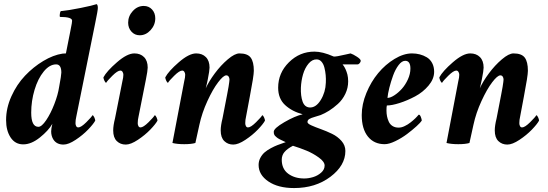

<svg xmlns="http://www.w3.org/2000/svg" viewBox="-20 -700 2684 940"><path d="M280.3 -344.7Q280.3 -384.8 254.9 -384.8Q222.7 -384.8 194.1 -349.9Q165.5 -314.9 149.2 -260.3Q132.8 -205.6 132.8 -148.4Q132.8 -79.1 168 -79.1Q184.1 -79.1 206.1 -111.6Q228 -144 245.8 -189.9Q263.7 -235.8 269.5 -274.4Q280.3 -332 280.3 -344.7ZM324.2 -546.9Q325.2 -552.7 327.6 -564.7Q330.1 -576.7 331.5 -585.2Q333 -593.8 333 -598.6Q333 -617.2 273.4 -617.2Q271.5 -620.1 272.9 -631.3Q274.4 -642.6 277.3 -645.5Q314.9 -648.9 375 -661.1Q435.1 -673.3 453.1 -679.7Q459 -676.3 459 -661.1Q459 -648.9 446.3 -587.9L353.5 -128.9Q349.6 -113.3 349.6 -96.7Q349.6 -88.9 353 -82.5Q356.4 -76.2 363.3 -76.2Q377 -76.2 402.6 -101.6Q428.2 -127 432.6 -135.7Q437 -135.7 441.7 -125.5Q446.3 -115.2 446.3 -109.4Q437 -92.3 411.1 -65.4Q385.3 -38.6 350.3 -15.4Q315.4 7.8 291 7.8Q258.3 7.8 242.2 -15.6Q230.5 -33.2 230.5 -56.6Q230.5 -70.3 236.3 -93.8Q217.3 -60.5 175.3 -26.9Q133.3 6.8 93.8 6.8Q54.2 6.8 32 -26.9Q9.8 -60.5 9.8 -112.3Q9.8 -170.9 35.9 -228.8Q62 -286.6 102.5 -329.3Q143.1 -372.1 191.9 -401.4Q240.7 -430.7 286.1 -437.5Q292 -438.5 302.7 -438.5Z M579.1 -301.8Q584 -321.3 584 -334Q584 -341.3 580.1 -347.9Q576.2 -354.5 569.3 -354.5Q555.7 -354.5 530 -329.1Q504.4 -303.7 500 -294.9Q495.6 -294.9 491 -305.2Q486.3 -315.4 486.3 -321.3Q502.4 -351.6 552.5 -395Q602.5 -438.5 637.7 -438.5Q667.5 -438.5 685.3 -420.4Q703.1 -402.3 703.1 -369.1Q703.1 -354.5 694.3 -310.5L658.2 -128.9Q654.3 -113.3 654.3 -96.7Q654.3 -88.9 657.7 -82.5Q661.1 -76.2 668 -76.2Q681.6 -76.2 707.3 -101.6Q732.9 -127 737.3 -135.7Q741.7 -135.7 746.3 -125.5Q751 -115.2 751 -109.4Q741.7 -92.3 715.8 -65.4Q689.9 -38.6 655 -15.4Q620.1 7.8 595.7 7.8Q569.3 7.8 551.8 -9.3Q534.2 -26.4 534.2 -61.5Q534.2 -85 543 -120.1ZM683.6 -670.9Q708.5 -670.9 724.4 -653.6Q740.2 -636.2 740.2 -610.4Q740.2 -577.6 717.3 -552.5Q694.3 -527.3 664.1 -527.3Q639.6 -527.3 623.5 -545.2Q607.4 -563 607.4 -588.9Q607.4 -621.1 630.1 -646Q652.8 -670.9 683.6 -670.9Z M997.1 -310.5Q996.1 -305.2 993.7 -294.4Q991.2 -283.7 989.3 -275.4Q987.3 -267.1 987.3 -267.6Q1002.4 -301.3 1031.7 -340.8Q1061 -380.4 1095.2 -409.4Q1129.4 -438.5 1152.3 -438.5Q1191.9 -438.5 1207.3 -418Q1222.7 -397.5 1222.7 -353.5Q1222.7 -329.1 1203.1 -227.5L1184.6 -128.9Q1180.7 -113.3 1180.7 -96.7Q1180.7 -88.9 1184.1 -82.5Q1187.5 -76.2 1194.3 -76.2Q1208 -76.2 1233.6 -101.6Q1259.3 -127 1263.7 -135.7Q1268.1 -135.7 1272.7 -125.5Q1277.3 -115.2 1277.3 -109.4Q1268.1 -92.3 1242.2 -65.4Q1216.3 -38.6 1181.4 -15.4Q1146.5 7.8 1122.1 7.8Q1095.7 7.8 1078.1 -9.3Q1060.5 -26.4 1060.5 -61.5Q1060.5 -85 1069.3 -120.1L1091.8 -236.3Q1094.2 -246.1 1098.9 -274.9Q1103.5 -303.7 1103.5 -310.5Q1103.5 -318.8 1099.4 -325Q1095.2 -331.1 1087.9 -331.1Q1073.7 -331.1 1047.9 -297.1Q1022 -263.2 995.4 -205.3Q968.8 -147.5 956.1 -88.9L936.5 0Q917 5.9 881.8 5.9Q847.7 5.9 824.2 0L881.8 -301.8Q886.7 -321.3 886.7 -334Q886.7 -341.3 882.8 -347.9Q878.9 -354.5 872.1 -354.5Q858.4 -354.5 832.8 -329.1Q807.1 -303.7 802.7 -294.9Q798.3 -294.9 793.7 -305.2Q789.1 -315.4 789.1 -321.3Q805.2 -351.6 855.2 -395Q905.3 -438.5 940.4 -438.5Q970.2 -438.5 988 -420.4Q1005.9 -402.3 1005.9 -369.1Q1005.9 -354.5 997.1 -310.5Z M1569.3 110.4Q1569.3 91.8 1541 71.3Q1512.7 50.8 1480.7 37.6Q1448.7 24.4 1414.1 13.7Q1386.2 28.3 1372.8 44.2Q1359.4 60.1 1359.4 82Q1359.4 127 1390.9 150.4Q1422.4 173.8 1469.7 173.8Q1490.2 173.8 1512.5 167.2Q1534.7 160.6 1552 145.5Q1569.3 130.4 1569.3 110.4ZM1531.2 -409.2Q1508.8 -410.2 1490.7 -388.7Q1472.7 -367.2 1463.6 -335.9Q1454.6 -304.7 1453.1 -270.5Q1451.7 -230.5 1461.4 -202.9Q1471.2 -175.3 1496.1 -173.8Q1526.9 -172.4 1550.3 -210.4Q1573.7 -248.5 1575.2 -294.9Q1576.2 -314 1574.5 -332.3Q1572.8 -350.6 1568.4 -368.4Q1564 -386.2 1554.4 -397.5Q1544.9 -408.7 1531.2 -409.2ZM1657.2 -384.8Q1657.2 -384.3 1659.4 -381.6Q1661.6 -378.9 1663.3 -376.5Q1665 -374 1667.7 -369.1Q1670.4 -364.3 1672.4 -359.6Q1674.3 -355 1676.8 -348.4Q1679.2 -341.8 1680.9 -335Q1682.6 -328.1 1683.6 -319.3Q1684.6 -310.5 1684.6 -301.8Q1684.6 -269.5 1670.7 -240.5Q1656.7 -211.4 1634.3 -191.2Q1611.8 -170.9 1591.1 -158Q1570.3 -145 1549.8 -136.7Q1543.5 -134.3 1522.9 -128.4Q1502.4 -122.6 1493.9 -117.2Q1485.4 -111.8 1485.4 -102.5Q1485.4 -94.7 1504.4 -86.2Q1523.4 -77.6 1550.8 -67.9Q1578.1 -58.1 1605.5 -44.9Q1632.8 -31.7 1651.9 -10Q1670.9 11.7 1670.9 39.1Q1670.9 110.4 1597.7 165.5Q1524.4 220.7 1419.9 220.7Q1341.3 220.7 1293.7 188.2Q1246.1 155.8 1246.1 107.4Q1246.1 88.9 1254.6 72.8Q1263.2 56.6 1275.6 45.9Q1288.1 35.2 1305.9 25.6Q1323.7 16.1 1338.1 10.5Q1352.5 4.9 1370.1 -1Q1372.1 -1.5 1373 -2Q1374 -2.4 1375.7 -2.9Q1377.4 -3.4 1378.9 -3.9Q1341.8 -20.5 1335 -27.3Q1333.5 -28.8 1330.6 -31.2Q1327.6 -33.7 1326.4 -35.2Q1325.2 -36.6 1323.5 -39.3Q1321.8 -42 1321 -45.7Q1320.3 -49.3 1320.3 -54.7Q1320.3 -71.8 1372.1 -101.8Q1423.8 -131.8 1461.9 -140.6Q1409.7 -154.3 1375.7 -185.8Q1341.8 -217.3 1341.8 -270.5Q1341.8 -342.8 1394.5 -395Q1447.3 -447.3 1519.5 -447.3Q1559.1 -447.3 1612.3 -423.8Q1616.2 -421.9 1633.8 -425Q1651.4 -428.2 1672.1 -433.1Q1692.9 -438 1696.3 -438.5Q1708.5 -434.6 1727.3 -422.4Q1746.1 -410.2 1746.1 -402.3Q1746.1 -397 1741 -390.9Q1735.8 -384.8 1730.5 -384.8Z M1997.1 -438.5Q2017.1 -438.5 2035.2 -433.8Q2053.2 -429.2 2069.6 -419.4Q2085.9 -409.7 2095.7 -391.4Q2105.5 -373 2105.5 -348.6Q2105.5 -313.5 2078.1 -281Q2050.8 -248.5 2012.2 -228Q1973.6 -207.5 1936 -195.6Q1898.4 -183.6 1874 -183.6Q1872.1 -177.7 1872.1 -159.2Q1872.1 -144 1874.8 -130.6Q1877.4 -117.2 1883.5 -104Q1889.6 -90.8 1901.9 -83Q1914.1 -75.2 1931.6 -75.2Q1938.5 -75.2 1946.3 -77.1Q1954.1 -79.1 1961.4 -82.8Q1968.8 -86.4 1976.1 -90.8Q1983.4 -95.2 1990 -100.6Q1996.6 -106 2002.4 -110.8Q2008.3 -115.7 2013.4 -120.8Q2018.6 -126 2021.7 -129.4Q2024.9 -132.8 2027.3 -135.7L2030.3 -138.7Q2036.1 -138.7 2040.5 -127.2Q2044.9 -115.7 2044.9 -109.4Q2039.6 -100.6 2019.3 -82Q1999 -63.5 1972.7 -43.7Q1946.3 -23.9 1915.5 -9Q1884.8 5.9 1863.3 5.9Q1811 5.9 1781 -31.7Q1751 -69.3 1751 -136.7Q1751 -189.5 1773.7 -244.6Q1796.4 -299.8 1831.5 -342Q1866.7 -384.3 1911.4 -411.4Q1956.1 -438.5 1997.1 -438.5ZM1877 -220.7Q1891.1 -220.7 1910.4 -233.2Q1929.7 -245.6 1947.3 -265.1Q1964.8 -284.7 1977.1 -311.5Q1989.3 -338.4 1989.3 -364.3Q1989.3 -402.3 1963.9 -402.3Q1947.3 -402.3 1931.4 -381.3Q1915.5 -360.4 1904.5 -330.1Q1893.6 -299.8 1886.2 -270.5Q1878.9 -241.2 1877 -220.7Z M2338.9 -310.5Q2337.9 -305.2 2335.4 -294.4Q2333 -283.7 2331.1 -275.4Q2329.1 -267.1 2329.1 -267.6Q2344.2 -301.3 2373.5 -340.8Q2402.8 -380.4 2437 -409.4Q2471.2 -438.5 2494.1 -438.5Q2533.7 -438.5 2549.1 -418Q2564.5 -397.5 2564.5 -353.5Q2564.5 -329.1 2544.9 -227.5L2526.4 -128.9Q2522.5 -113.3 2522.5 -96.7Q2522.5 -88.9 2525.9 -82.5Q2529.3 -76.2 2536.1 -76.2Q2549.8 -76.2 2575.4 -101.6Q2601.1 -127 2605.5 -135.7Q2609.9 -135.7 2614.5 -125.5Q2619.1 -115.2 2619.1 -109.4Q2609.9 -92.3 2584 -65.4Q2558.1 -38.6 2523.2 -15.4Q2488.3 7.8 2463.9 7.8Q2437.5 7.8 2419.9 -9.3Q2402.3 -26.4 2402.3 -61.5Q2402.3 -85 2411.1 -120.1L2433.6 -236.3Q2436 -246.1 2440.7 -274.9Q2445.3 -303.7 2445.3 -310.5Q2445.3 -318.8 2441.2 -325Q2437 -331.1 2429.7 -331.1Q2415.5 -331.1 2389.6 -297.1Q2363.8 -263.2 2337.2 -205.3Q2310.5 -147.5 2297.9 -88.9L2278.3 0Q2258.8 5.9 2223.6 5.9Q2189.5 5.9 2166 0L2223.6 -301.8Q2228.5 -321.3 2228.5 -334Q2228.5 -341.3 2224.6 -347.9Q2220.7 -354.5 2213.9 -354.5Q2200.2 -354.5 2174.6 -329.1Q2148.9 -303.7 2144.5 -294.9Q2140.1 -294.9 2135.5 -305.2Q2130.9 -315.4 2130.9 -321.3Q2147 -351.6 2197 -395Q2247.1 -438.5 2282.2 -438.5Q2312 -438.5 2329.8 -420.4Q2347.7 -402.3 2347.7 -369.1Q2347.7 -354.5 2338.9 -310.5Z"/></svg>

Font: Crimson
Style: BoldItalic
Weight: 700
Italic angle: -11°
Version: Version 0.8